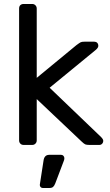

<svg xmlns="http://www.w3.org/2000/svg" viewBox="-20 -730 553 967"><path d="M76.2 -22.9V-687Q76.2 -698.2 82.5 -704.1Q88.9 -710 99.1 -710H142.1Q151.9 -710 158.4 -703.4Q165 -696.8 165 -687V-337.9L365.2 -502.9Q380.4 -514.2 386.2 -517.1Q392.1 -520 404.8 -520H455.1Q463.9 -520 469.5 -514.4Q475.1 -508.8 475.1 -499Q475.1 -490.2 463.9 -480L230 -288.1L488.8 -40Q500 -28.8 500 -21Q500 -12.2 494.4 -6.1Q488.8 0 480 0H431.2Q416 0 409.4 -2.9Q402.8 -5.9 391.1 -17.1L165 -231V-22.9Q165 -13.2 158.4 -6.6Q151.9 0 142.1 0H99.1Q88.9 0 82.5 -6.6Q76.2 -13.2 76.2 -22.9ZM181.2 195.8 199.2 79.1Q203.1 50.3 227.1 49.8H288.1Q294.9 49.8 299.6 54.9Q304.2 60.1 304.2 66.9Q304.2 74.7 300.3 83L258.3 193.8Q253.4 206.1 247.3 211.4Q241.2 216.8 229 216.8H196.3Q188 216.8 183.6 210.9Q179.2 205.1 181.2 195.8Z"/></svg>

Font: Rubik AZ
Style: Regular
Weight: 400
Designer: Hubert and Fischer
Foundry: Hubert & Fischer
Version: Version 2.000